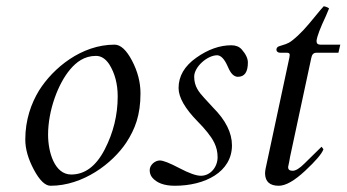

<svg xmlns="http://www.w3.org/2000/svg" viewBox="-20 -582 1110 615"><path d="M134 -150.5C134 -228.5 166 -314.2 205 -360C224.1 -382.5 249.6 -403 287.5 -403C303.8 -403 318 -394 330 -376C348 -347.3 357 -313 357 -273C357 -213.7 343.2 -157.2 315.5 -103.5C287.8 -49.8 252 -23 208 -23C154.9 -23 134 -94.4 134 -150.5ZM347 -439C240.8 -439 150.2 -364.1 105 -292C80.1 -251 61 -198.6 61 -135C61 -105 70.2 -72.8 88.5 -38.5C106.8 -4.2 124.7 13 142 13C245.7 13 340 -58 385 -126C412.4 -168.5 430 -212.6 430 -283C430 -318.3 421 -353.2 403 -387.5C385 -421.8 366.3 -439 347 -439Z M723 -116.5C723 -156.8 702.7 -197.3 662 -238C652 -248.7 642.5 -259 633.5 -269C617.4 -286.8 602 -304.9 602 -336.5C602 -367.5 643.6 -405 676 -405C688 -404.3 699 -392.7 709 -370C714.4 -357.8 723.6 -336 742 -336C763.4 -336 774 -351.3 774 -381.8C774 -394.7 767.4 -408.7 754 -424C746 -432.7 735 -437 721 -437C683.7 -437 646.2 -423.7 608.5 -397C570.8 -370.3 552 -338 552 -300C552 -270 572.7 -234 614 -192C625.3 -180.7 635.5 -169.3 644.5 -158C660.9 -137.3 677 -113.7 677 -78.5C677 -47.2 654.3 -19 623.5 -19C608.5 -19 585.5 -27.2 554.5 -43.5C523.5 -59.8 502.7 -68 492 -68C476.3 -68 459.5 -53.4 459.5 -37.2C459.5 -28.2 462 -20.4 467 -14C481.7 4 506 13 540 13C636.6 13 723 -31 723 -116.5Z M873 13C895 13 923.2 -3 957.5 -35C991.8 -67 1011.3 -90 1016 -104L1010 -112L955 -58C939.7 -42.7 927.2 -35 917.5 -35C907.8 -35 903 -38.7 903 -46V-48C903 -48.7 903.3 -50.2 904 -52.5C906.3 -60.5 906.9 -68.7 909 -79L977 -396C979 -407.3 984.3 -413 993 -413H1064L1070 -439H1006C998 -439 994 -442.7 994 -450V-452C996 -466.7 1006 -493 1024 -531C1028 -540.3 1031.3 -548.3 1034 -555C1030 -558.3 1024.3 -560.7 1017 -562C1013 -558 1002.8 -546 986.5 -526C963 -497.2 942.4 -473 915.5 -452C900.1 -440 890.8 -439.9 873 -433.5C862.4 -429.7 861.9 -413 878 -413H900C905.3 -413 908 -410.7 908 -406C908 -404 907.7 -401.3 907 -398L831 -43C829.7 -37 829 -31.3 829 -26C829.7 0 844.3 13 873 13Z"/></svg>

Font: fbb
Style: Italic
Weight: 400
Italic angle: -12°
Designer: David J. Perry, Michael Sharpe
Version: Version 0.991